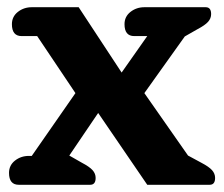

<svg xmlns="http://www.w3.org/2000/svg" viewBox="-20 -512 621 532"><path d="M5 -33Q5 -54 21.5 -67Q38 -80 60 -80H68L189 -254L83 -412H40Q13 -412 13 -445Q13 -466 29.5 -479Q46 -492 68 -492H198L317 -311L388 -412H352Q325 -412 325 -445Q325 -466 341.5 -479Q358 -492 380 -492H550Q565 -492 565 -473Q565 -461 556.5 -451.5Q548 -442 527 -431L492 -411L380 -254L501 -81L538 -61Q559 -50 567.5 -40.5Q576 -31 576 -19Q576 0 561 0H388L252 -199L172 -81L207 -61Q228 -50 236.5 -40.5Q245 -31 245 -19Q245 0 230 0H32Q5 0 5 -33Z"/></svg>

Font: Maitree
Style: Bold
Weight: 700
Designer: CadsonDemak Team
Foundry: CadsonDemak
Version: Version 1.002